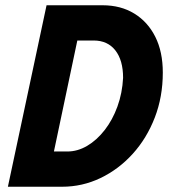

<svg xmlns="http://www.w3.org/2000/svg" viewBox="-20 -710 651 730"><path d="M10 0 157 -690H370Q439 -690 490.5 -658.5Q542 -627 570.5 -570Q599 -513 599 -434Q599 -342 568.5 -263Q538 -184 484.5 -125Q431 -66 362 -33Q293 0 216 0ZM185 -134H236Q275 -134 311.5 -155.5Q348 -177 378 -215.5Q408 -254 426.5 -305Q445 -356 448 -414Q448 -481 418.5 -518.5Q389 -556 336 -556H274Z"/></svg>

Font: Radio Canada Condensed
Style: Bold Italic
Weight: 700
Width: 3
Italic angle: -12°
Designer: Charles Daoud, Etienne Aubert Bonn, Alexandre Saumier Demers, Jacques Le Bailly
Foundry: Radio-Canada
Version: Version 2.104; ttfautohint (v1.8.4.7-5d5b);gftools[0.9.28.de